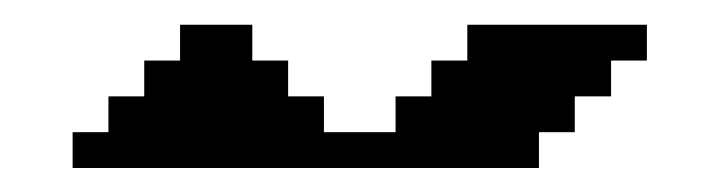

<svg xmlns="http://www.w3.org/2000/svg" viewBox="-20 -370 585 156"><path d="M359.7 -349.9V-320.8H330.5V-291.7H301.4V-262.6H243.2V-291.7H214.1V-320.8H185V-349.9H126.3V-320.8H97.2V-291.7H68.1V-262.6H39V-233.5H417.9V-262.6H447V-291.7H476.5V-320.8H505.6V-349.9Z"/></svg>

Font: Stepalange Short
Style: Regular
Weight: 400
Designer: Szymon Furjan
Version: Version 1.001;Fontself Maker 3.5.8